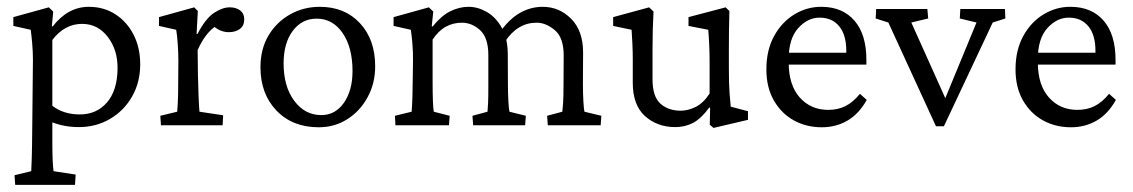

<svg xmlns="http://www.w3.org/2000/svg" viewBox="-20 -362 3274 555"><path d="M23.9 172.4 22 144.5 70.3 132.8Q70.8 125.5 71.8 95Q72.8 64.5 73.2 7.3L75.2 -189Q75.2 -212.4 73 -237.3Q70.8 -262.2 68.8 -275.9L18.6 -287.1V-312.5L121.1 -340.8L133.8 -328.6L129.9 -286.1L132.3 -285.6Q176.3 -342.3 236.8 -342.3Q280.3 -342.3 313.7 -320.6Q347.2 -298.8 366.2 -261.5Q385.3 -224.1 385.3 -176.3Q385.3 -124 361.8 -83Q338.4 -42 298.1 -18.3Q257.8 5.4 208 5.4Q167 5.4 131.3 -8.3V51.3Q131.3 81.5 132.3 102.1Q133.3 122.6 134.8 132.8L198.7 142.6L196.8 172.4ZM210.9 -31.2Q258.8 -31.2 288.8 -65.4Q318.8 -99.6 319.8 -162.1Q320.8 -217.3 291.7 -255.1Q262.7 -293 217.3 -293Q167 -293 131.3 -246.6V-56.2Q163.6 -31.2 210.9 -31.2Z M445.3 0 443.4 -27.3 492.2 -39.1Q492.7 -44.9 493.9 -64.7Q495.1 -84.5 495.1 -123L495.6 -184.6Q495.6 -210.4 493.7 -236.3Q491.7 -262.2 489.3 -275.9L439.5 -287.1V-312.5L541.5 -340.8L551.8 -330.1L548.3 -264.2L550.8 -263.7Q574.2 -308.6 598.6 -324.7Q623 -340.8 644 -340.8Q662.6 -340.8 674.3 -331.8Q686 -322.8 686 -306.2Q686 -287.6 673.3 -278.3Q660.6 -269 641.6 -269Q613.8 -269 591.3 -292L604.5 -287.1Q573.7 -267.1 551.3 -217.3L552.2 -143.6Q552.7 -114.7 554 -83.7Q555.2 -52.7 556.6 -39.1L625 -28.8L623.5 0Z M901.4 5.9Q825.2 5.9 779.1 -42.5Q732.9 -90.8 732.9 -167.5Q732.9 -220.2 756.1 -259.3Q779.3 -298.3 818.4 -320.3Q857.4 -342.3 904.3 -342.3Q976.6 -342.3 1020.5 -294.9Q1064.5 -247.6 1064.5 -170.4Q1064.5 -121.1 1042.7 -81.1Q1021 -41 984.1 -17.6Q947.3 5.9 901.4 5.9ZM908.7 -29.3Q949.2 -29.3 974.1 -64.9Q999 -100.6 999 -156.7Q999 -224.6 970.5 -266.4Q941.9 -308.1 895.5 -308.1Q852.5 -308.1 826.2 -272.7Q799.8 -237.3 799.8 -178.7Q799.8 -111.8 830.6 -70.6Q861.3 -29.3 908.7 -29.3Z M1123 0 1121.6 -27.3 1169.9 -39.1Q1170.4 -46.9 1171.4 -63.2Q1172.4 -79.6 1172.9 -123L1173.8 -184.6Q1174.3 -209.5 1172.1 -235.8Q1169.9 -262.2 1167.5 -275.9L1117.7 -287.1V-312.5L1219.7 -340.8L1232.4 -328.6L1228 -286.1L1230.5 -285.2Q1254.9 -315.9 1281 -329.1Q1307.1 -342.3 1334.5 -342.3Q1361.3 -342.3 1387.2 -327.4Q1413.1 -312.5 1430.4 -282Q1447.8 -251.5 1447.8 -204.1L1448.2 -121.1Q1448.2 -92.3 1449.5 -69.8Q1450.7 -47.4 1452.6 -39.1L1500 -27.3L1498 0H1347.7L1345.7 -27.3L1389.2 -39.1Q1390.1 -47.9 1390.9 -64.7Q1391.6 -81.5 1391.6 -115.2V-202.6Q1391.6 -252.9 1367.9 -274.7Q1344.2 -296.4 1314.9 -296.4Q1290 -296.4 1268.6 -284.7Q1247.1 -272.9 1230.5 -247.6V-128.9Q1230.5 -92.3 1231.4 -69.8Q1232.4 -47.4 1233.9 -39.1L1279.8 -27.3L1277.8 0ZM1563.5 0 1561.5 -27.3 1605.5 -39.1Q1606.4 -47.9 1607.7 -64.7Q1608.9 -81.5 1608.9 -115.2L1609.4 -201.7Q1609.4 -253.4 1583.7 -274.9Q1558.1 -296.4 1531.2 -296.4Q1475.6 -296.4 1439.5 -241.2L1425.3 -269.5Q1452.6 -307.6 1483.4 -325Q1514.2 -342.3 1548.8 -342.3Q1596.7 -342.3 1631.1 -307.6Q1665.5 -272.9 1665.5 -210.4L1665 -121.1Q1665 -92.3 1666.3 -69.8Q1667.5 -47.4 1669.4 -39.1L1718.3 -27.3L1716.3 0Z M2092.3 -53.7 2142.1 -40.5V-15.6L2042.5 7.8L2031.7 -1.5L2032.7 -50.3L2030.3 -51.3Q2006.8 -19 1983.4 -6.8Q1960 5.4 1932.1 5.4Q1879.9 5.4 1844.5 -26.4Q1809.1 -58.1 1809.1 -122.6V-190.9Q1809.1 -212.9 1808.1 -234.1Q1807.1 -255.4 1805.7 -275.9L1752.4 -287.1V-312.5L1856.4 -340.8L1869.1 -328.6Q1866.2 -279.8 1866.2 -220.7V-132.8Q1866.2 -83 1888.9 -62.5Q1911.6 -42 1947.8 -42Q1969.2 -42 1991.5 -53.2Q2013.7 -64.5 2031.2 -91.8V-183.1Q2031.2 -208.5 2030 -233.9Q2028.8 -259.3 2027.3 -275.9L1970.2 -287.1V-312.5L2077.6 -340.8L2088.4 -330.1Q2087.4 -296.4 2087.2 -273.4Q2086.9 -250.5 2086.9 -219.7V-164.6Q2086.9 -118.7 2088.9 -92.3Q2090.8 -65.9 2092.3 -53.7Z M2355.5 5.9Q2310.5 5.9 2274.4 -14.2Q2238.3 -34.2 2216.8 -71.8Q2195.3 -109.4 2195.3 -161.6Q2195.3 -217.3 2217.8 -258.1Q2240.2 -298.8 2276.9 -320.8Q2313.5 -342.8 2355.5 -342.3Q2416 -341.8 2450.2 -302Q2484.4 -262.2 2484.4 -189V-175.3H2242.7V-209.5H2435.1L2426.3 -199.7V-215.3Q2426.3 -261.2 2405.8 -286.1Q2385.3 -311 2349.1 -311Q2314.9 -311 2287.4 -280.8Q2259.8 -250.5 2259.8 -190.4V-181.6Q2259.8 -116.2 2291.7 -80.3Q2323.7 -44.4 2374 -44.4Q2401.9 -44.4 2423.6 -55.2Q2445.3 -65.9 2465.8 -90.8L2485.4 -73.2Q2462.9 -32.7 2429.7 -13.4Q2396.5 5.9 2355.5 5.9Z M2685.5 2.9 2547.9 -296.9 2511.2 -308.6 2512.7 -335.9H2660.6L2663.1 -308.6L2614.3 -296.9L2723.1 -54.7L2702.6 -54.2L2802.7 -296.9L2754.4 -308.6L2755.9 -335.9H2884.8L2886.2 -308.6L2849.6 -296.9L2708.5 2.9Z M3075.7 5.9Q3030.8 5.9 2994.6 -14.2Q2958.5 -34.2 2937 -71.8Q2915.5 -109.4 2915.5 -161.6Q2915.5 -217.3 2938 -258.1Q2960.4 -298.8 2997.1 -320.8Q3033.7 -342.8 3075.7 -342.3Q3136.2 -341.8 3170.4 -302Q3204.6 -262.2 3204.6 -189V-175.3H2962.9V-209.5H3155.3L3146.5 -199.7V-215.3Q3146.5 -261.2 3126 -286.1Q3105.5 -311 3069.3 -311Q3035.2 -311 3007.6 -280.8Q2980 -250.5 2980 -190.4V-181.6Q2980 -116.2 3012 -80.3Q3043.9 -44.4 3094.2 -44.4Q3122.1 -44.4 3143.8 -55.2Q3165.5 -65.9 3186 -90.8L3205.6 -73.2Q3183.1 -32.7 3149.9 -13.4Q3116.7 5.9 3075.7 5.9Z"/></svg>

Font: Lateef Light
Style: Regular
Weight: 300
Designer: SIL International
Foundry: SIL International
Version: Version 4.200